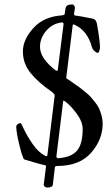

<svg xmlns="http://www.w3.org/2000/svg" viewBox="-20 -728 498 864"><path d="M259 -627Q217 -623 188.5 -590Q160 -557 160 -517Q160 -465 231 -411Q233 -410 235 -409.5Q237 -409 238.5 -410Q240 -411 240 -413L266 -619Q266 -627 259 -627ZM292 -367Q294 -365 312.5 -352.5Q331 -340 337.5 -335Q344 -330 361.5 -316Q379 -302 387 -293Q395 -284 407.5 -268.5Q420 -253 426 -239.5Q432 -226 437 -208Q442 -190 442 -171Q442 -100 390 -40.5Q338 19 236 19Q228 19 227 25L218 101Q217 116 193 116Q186 116 181 111.5Q176 107 177 101L187 22Q187 15 181 15Q160 11 131.5 2Q103 -7 98 -8Q93 -9 90 -10.5Q87 -12 86.5 -13Q86 -14 85 -16.5Q84 -19 84 -20Q76 -37 65 -84Q54 -131 53 -158Q53 -164 59 -169Q65 -174 73 -174Q75 -174 88.5 -145Q102 -116 127.5 -79Q153 -42 185 -26Q187 -25 190 -25.5Q193 -26 193 -28L226 -297Q226 -305 214 -314Q152 -357 117.5 -399.5Q83 -442 83 -497Q83 -549 130 -601.5Q177 -654 261 -659Q271 -661 271 -665L275 -691Q278 -708 304 -708Q310 -708 314 -702.5Q318 -697 317 -691L313 -665Q313 -659 319 -658Q333 -657 398 -644Q412 -641 416 -622Q430 -543 430 -515Q430 -508 427 -499Q424 -490 420 -490Q415 -490 406 -497.5Q397 -505 394 -515Q373 -593 312 -618Q310 -619 308.5 -617Q307 -615 307 -613L279 -386Q278 -382 278 -380Q278 -378 278.5 -376.5Q279 -375 280.5 -374Q282 -373 283 -372.5Q284 -372 286.5 -370.5Q289 -369 292 -367ZM264 -270 234 -26Q233 -16 242 -16Q300 -20 326 -49.5Q352 -79 352 -148Q352 -181 323 -219.5Q294 -258 268 -275Q266 -276 265.5 -275.5Q265 -275 264 -270Z"/></svg>

Font: EB Garamond 12 All SC
Style: AllSC
Weight: 400
Version: Version 0.016 ; ttfautohint (v0.97) -l 8 -r 50 -G 200 -x 0 -